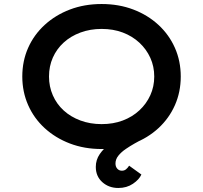

<svg xmlns="http://www.w3.org/2000/svg" viewBox="-20 -732 1012 956"><path d="M569 204Q522 204 489.5 175Q457 146 457 99Q457 64 476.5 35.5Q496 7 527.5 -16.5Q559 -40 595.5 -58.5Q632 -77 666 -92L693 -41Q674 -31 651 -18Q628 -5 606 10Q584 25 569.5 43Q555 61 555 82Q555 98 564 108Q573 118 587 118Q599 118 607.5 111Q616 104 623 93L684 137Q673 162 642 183Q611 204 569 204ZM486 10Q400 10 328 -17.5Q256 -45 202.5 -94Q149 -143 120 -209Q91 -275 91 -351Q91 -428 120 -493.5Q149 -559 202.5 -608Q256 -657 328 -684.5Q400 -712 486 -712Q572 -712 644 -684.5Q716 -657 769 -608Q822 -559 851 -493.5Q880 -428 880 -351Q880 -274 851 -208.5Q822 -143 769 -94Q716 -45 644 -17.5Q572 10 486 10ZM486 -114Q544 -114 591.5 -132Q639 -150 674 -182.5Q709 -215 728.5 -258Q748 -301 748 -351Q748 -401 728.5 -444Q709 -487 674 -519.5Q639 -552 591.5 -570Q544 -588 486 -588Q429 -588 380.5 -570Q332 -552 297 -520Q262 -488 243 -445Q224 -402 224 -351Q224 -301 243 -257.5Q262 -214 297 -182Q332 -150 380.5 -132Q429 -114 486 -114Z"/></svg>

Font: Lexend Giga Medium
Style: Regular
Weight: 500
Designer: Bonnie Shaver-Troup, Thomas Jockin
Foundry: Lexend
Version: Version 1.007